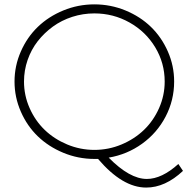

<svg xmlns="http://www.w3.org/2000/svg" viewBox="-20 -720 876 871"><path d="M770 -350.1Q770 -265.1 731.2 -190.9Q692.4 -116.7 624.5 -67.9Q556.6 -19 473.1 -4.9Q568.4 91.8 646 91.8Q713.9 91.8 789.1 23.9L810.1 55.2Q729.5 130.9 643.1 130.9Q535.6 130.9 424.8 1H408.2Q334.5 1 267.3 -26.9Q200.2 -54.7 151.6 -101.6Q103 -148.4 74.5 -213.6Q45.9 -278.8 45.9 -350.1Q45.9 -421.4 74.5 -486.3Q103 -551.3 151.6 -598.1Q200.2 -645 267.3 -672.6Q334.5 -700.2 408.2 -700.2Q481.9 -700.2 549.1 -672.6Q616.2 -645 664.6 -598.1Q712.9 -551.3 741.5 -486.3Q770 -421.4 770 -350.1ZM88.9 -350.1Q88.9 -287.1 114.3 -229.7Q139.6 -172.4 182.6 -130.9Q225.6 -89.4 284.7 -64.7Q343.8 -40 408.2 -40Q472.7 -40 531.5 -64.7Q590.3 -89.4 633.3 -130.9Q676.3 -172.4 701.7 -229.7Q727.1 -287.1 727.1 -350.1Q727.1 -434.1 684.1 -505.4Q641.1 -576.7 567.6 -617.9Q494.1 -659.2 408.2 -659.2Q356.4 -659.2 307.9 -643.6Q259.3 -627.9 220 -599.4Q180.7 -570.8 151.1 -533Q121.6 -495.1 105.2 -447.8Q88.9 -400.4 88.9 -350.1Z"/></svg>

Font: Montserrat Ultra Light
Style: Regular
Weight: 200
Designer: Julieta Ulanovsky
Foundry: Julieta Ulanovsky
Version: Version 3.001;PS 003.001;hotconv 1.0.70;makeotf.lib2.5.58329